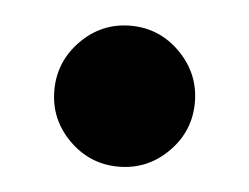

<svg xmlns="http://www.w3.org/2000/svg" viewBox="-29 -203 318 245"><g transform="rotate(5 130.0 -80.0)"><path d="M40 -80Q40 -117 66.5 -143.8Q93 -170.5 130 -170.5Q167 -170.5 193.5 -143.8Q220 -117 220 -80Q220 -43 193.5 -16.5Q167 10 130 10Q93 10 66.5 -16.5Q40 -43 40 -80Z"/></g></svg>

Font: Bodoni* 06pt
Style: Bold
Weight: 700
Version: Version 2.3